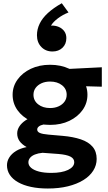

<svg xmlns="http://www.w3.org/2000/svg" viewBox="-20 -910 648 1156"><path d="M268 225Q211.5 225 166.2 215.2Q121 205.5 88.8 187.2Q56.5 169 39.2 143Q22 117 22 85Q22 60 36 37.8Q50 15.5 76.2 -0.8Q102.5 -17 140.5 -24.5Q111.5 -40.5 97.5 -60.8Q83.5 -81 83.5 -106.5Q83.5 -129 97 -149.5Q110.5 -170 134.8 -186Q159 -202 191.8 -211.8Q224.5 -221.5 263 -221.5L291 -164.5Q262 -164.5 242.8 -160.5Q223.5 -156.5 213.8 -148.5Q204 -140.5 204 -130Q204 -116.5 220 -109.5Q236 -102.5 271.5 -99.5L357.5 -92Q420.5 -86.5 466.5 -71Q512.5 -55.5 537.2 -26.8Q562 2 562 47Q562 85 541.2 117.8Q520.5 150.5 481.5 174.5Q442.5 198.5 388.5 211.8Q334.5 225 268 225ZM288 131Q352.5 131 389.8 113Q427 95 427 66.5Q427 44.5 403.8 32.8Q380.5 21 331.5 17L236.5 10Q209.5 12.5 190.2 20.2Q171 28 161 40.2Q151 52.5 151 67.5Q151 86.5 167.8 100.8Q184.5 115 215 123Q245.5 131 288 131ZM281.5 -158Q215.5 -158 164.8 -182Q114 -206 85 -247Q56 -288 56 -339.5Q56 -389.5 85.2 -430.5Q114.5 -471.5 165.5 -495.8Q216.5 -520 281.5 -520Q346 -520 397 -496Q448 -472 477.2 -431.2Q506.5 -390.5 506.5 -339.5Q506.5 -289 477.5 -248Q448.5 -207 397.8 -182.5Q347 -158 281.5 -158ZM281.5 -259.5Q310.5 -259.5 333 -269.8Q355.5 -280 368.5 -298Q381.5 -316 381.5 -339.5Q381.5 -375 353.2 -397Q325 -419 281.5 -419Q252.5 -419 230 -408.8Q207.5 -398.5 194.5 -380.8Q181.5 -363 181.5 -339.5Q181.5 -304 209.8 -281.8Q238 -259.5 281.5 -259.5ZM358.5 -394.5 303.5 -490.5 593 -505V-388ZM296 -600Q255 -600 228.8 -627.2Q202.5 -654.5 202.5 -698Q202.5 -734 218.8 -767.5Q235 -801 268.2 -831.5Q301.5 -862 352 -890.5L392.5 -835Q358 -821.5 329.2 -800Q300.5 -778.5 287 -756Q312.5 -757 333.2 -748.2Q354 -739.5 366.8 -722.2Q379.5 -705 379.5 -680.5Q379.5 -644.5 356 -622.2Q332.5 -600 296 -600Z"/></svg>

Font: Geologica Roman SemiBold
Style: Regular
Weight: 600
Designer: Sindre Bremnes, Frode Helland
Foundry: Monokrom Skriftforlag AS
Version: Version 1.010;gftools[0.9.28]